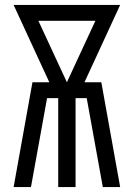

<svg xmlns="http://www.w3.org/2000/svg" viewBox="-20 -755 540 775"><path d="M35 0 111 -423H179L35 -735H465L321 -423H389L465 0H395L330 -359H285V0H215V-359H170L105 0ZM250 -423 365 -671H135Z"/></svg>

Font: Iosevka Term Curly
Style: Regular
Weight: 400
Designer: Belleve Invis
Foundry: Belleve Invis
Version: Version 32.3.0